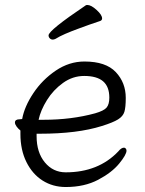

<svg xmlns="http://www.w3.org/2000/svg" viewBox="-20 -733 583 771"><path d="M339 -634Q328 -630 296.5 -618.5Q265 -607 242 -597Q219 -587 203 -577Q197 -574 192 -574Q185 -574 180 -579Q175 -584 175 -591Q175 -611 325 -712Q327 -713 331 -713Q346 -713 368 -693Q390 -673 390 -659Q390 -652 383 -649ZM59 -254 69 -255Q78 -305 114 -359Q150 -413 204 -449.5Q258 -486 319 -486Q405 -486 445 -443.5Q485 -401 485 -340Q485 -302 479.5 -284Q474 -266 454 -253.5Q434 -241 389 -227Q291 -196 140 -196H127V-186Q127 -121 160 -81Q193 -41 244 -41Q375 -41 455 -125Q467 -140 478 -140Q482 -140 485 -136.5Q488 -133 488 -128Q488 -112 458.5 -76Q429 -40 374 -11Q319 18 244 18Q192 18 151 -8Q110 -34 86 -82.5Q62 -131 62 -195V-209Q53 -216 46.5 -225Q40 -234 40 -241Q40 -254 59 -254ZM155 -252Q267 -252 362 -278Q397 -288 408 -301Q419 -314 419 -341Q419 -385 394 -406.5Q369 -428 318 -428Q272 -428 233 -400Q194 -372 168.5 -331Q143 -290 135 -252Z"/></svg>

Font: Iansui 0.93
Style: Regular
Weight: 400
Designer: But Ko / Fontworks Inc.
Foundry: zi-hi.com / Fontworks Inc.
Version: Version 0.931